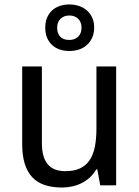

<svg xmlns="http://www.w3.org/2000/svg" viewBox="-20 -836 629 866"><path d="M432.1 0 418.9 -71.8H414.1Q401.9 -50.8 385 -35.4Q368.2 -20 348.1 -10Q328.1 0 305.7 4.9Q283.2 9.8 259.8 9.8Q215.3 9.8 181.6 -1.5Q147.9 -12.7 125.5 -36.6Q103 -60.5 91.6 -97.7Q80.1 -134.8 80.1 -186V-536.1H168.9V-190.9Q168.9 -127.4 194.8 -95.7Q220.7 -64 274.9 -64Q314.5 -64 341.3 -76.7Q368.2 -89.4 384.5 -114Q400.9 -138.7 408 -174.8Q415 -210.9 415 -257.8V-536.1H503.9V0ZM404.8 -711.9Q404.8 -687 396.2 -667.2Q387.7 -647.5 372.8 -633.8Q357.9 -620.1 337.4 -613Q316.9 -606 293 -606Q268.6 -606 248.5 -613Q228.5 -620.1 214.1 -633.8Q199.7 -647.5 191.9 -666.7Q184.1 -686 184.1 -710.9Q184.1 -735.8 191.9 -755.1Q199.7 -774.4 214.1 -788.1Q228.5 -801.8 248.5 -808.8Q268.6 -815.9 293 -815.9Q316.4 -815.9 336.9 -808.8Q357.4 -801.8 372.6 -788.3Q387.7 -774.9 396.2 -755.6Q404.8 -736.3 404.8 -711.9ZM347.7 -710.9Q347.7 -736.8 332.3 -751.5Q316.9 -766.1 293 -766.1Q268.6 -766.1 253.2 -751.5Q237.8 -736.8 237.8 -710.9Q237.8 -685.1 251.7 -670.4Q265.6 -655.8 293 -655.8Q316.9 -655.8 332.3 -670.4Q347.7 -685.1 347.7 -710.9Z"/></svg>

Font: Genotype
Style: Regular
Weight: 400
Foundry: Ascender Corporation
Version: Version 1.00